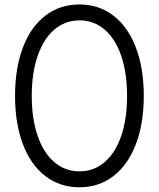

<svg xmlns="http://www.w3.org/2000/svg" viewBox="-20 -815 701 847"><path d="M46.4 -392.1Q46.4 -514.2 81.1 -605.5Q115.7 -696.8 180.2 -746.1Q244.6 -795.4 330.6 -795.4Q416 -795.4 480.2 -746.1Q544.4 -696.8 579.3 -605.5Q614.3 -514.2 614.3 -392.1Q614.3 -270 579.3 -178.7Q544.4 -87.4 480.2 -38.1Q416 11.2 330.6 11.2Q244.6 11.2 180.2 -38.1Q115.7 -87.4 81.1 -178.7Q46.4 -270 46.4 -392.1ZM540.5 -392.1Q540.5 -492.7 514.9 -568.1Q489.3 -643.6 441.7 -684.3Q394 -725.1 330.6 -725.1Q267.1 -725.1 219.5 -684.3Q171.9 -643.6 146 -568.1Q120.1 -492.7 120.1 -392.1Q120.1 -291 146 -215.8Q171.9 -140.6 219.5 -99.9Q267.1 -59.1 330.6 -59.1Q394 -59.1 441.7 -99.9Q489.3 -140.6 514.9 -215.8Q540.5 -291 540.5 -392.1Z"/></svg>

Font: Decalotype Light
Style: Regular
Weight: 300
Designer: Alfredo Marco Pradil
Foundry: Alfredo Marco Pradil
Version: Version 1.0